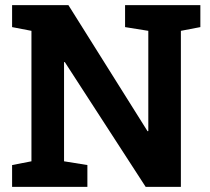

<svg xmlns="http://www.w3.org/2000/svg" viewBox="-20 -731 823 751"><path d="M230.5 -487.8V-100.1L321.8 -85.4V0H27.3V-85.4L103 -100.1V-610.4L27.3 -625V-710.9H247.6L557.1 -217.8L560.1 -218.3V-610.4L469.2 -625V-710.9H763.7V-625L687.5 -610.4V0H549.8L233.4 -488.3Z"/></svg>

Font: Battambang
Style: Bold
Weight: 700
Designer: Danh Hong
Version: Version 8.002; ttfautohint (v1.8.3)